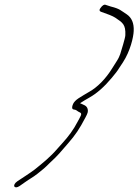

<svg xmlns="http://www.w3.org/2000/svg" viewBox="-20 -702 594 824"><path d="M129.5 25C108.6 41 76.8 61 54.4 76C30 93 41.6 112 64.5 96L84.4 82C110.8 63 117.3 62 141.6 43C163.4 26 174.1 17 192.8 -2C233 -39 238.1 -48 271.5 -86C303.7 -123 320.7 -148 346.8 -198C355.9 -215 359.1 -223 356.2 -234C352.1 -250 337.7 -252 323.6 -259C338 -269 348 -274 361.5 -282C397.4 -302 428.8 -331 459.8 -368C474.1 -385 485 -399 491.4 -410L507.3 -434C539.4 -483 552.9 -543 553.8 -569C555.5 -603 544.8 -626 524.7 -640C498.1 -657 495.5 -664 455.5 -674L433.9 -681C427.9 -684 419.9 -680 410.8 -667C405.6 -660 406.1 -655 412.1 -652C441.7 -642 464.3 -633 474.8 -626C505.5 -605 520 -598 517.9 -551C517.5 -538 500.4 -485 496 -470C493.1 -462 489.1 -452 481.2 -440C473.3 -428 467.9 -419 462.9 -411C433 -362 396.8 -327 363 -308C347.4 -299 331.9 -290 316.7 -280C304.8 -272 297.6 -264 293.7 -256C287.7 -243 287.8 -233 297 -232C306.2 -231 310.2 -227 315.9 -223C321.5 -219 333.5 -219 326 -204C322 -196 318.1 -188 313.3 -180C295.9 -146 273.7 -116 247.1 -87C240.3 -80 233.2 -72 225.6 -63C197.4 -30 165.6 -4 129.5 25Z"/></svg>

Font: MewTooHand
Style: UltimateCondIta
Weight: 400
Designer: Mew Too, Robert Jablonski
Version: Version 0.77